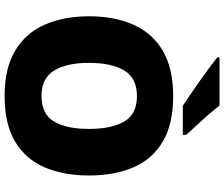

<svg xmlns="http://www.w3.org/2000/svg" viewBox="-90 -877 977 837"><g transform="rotate(90 398.5 -458.5)"><path d="M745 -358Q745 -247 709.5 -164.5Q674 -82 597.5 -36Q521 10 398 10Q278 10 201 -36Q124 -82 87.5 -165Q51 -248 51 -359Q51 -470 88 -552.5Q125 -635 202 -680Q279 -725 399 -725Q521 -725 597.5 -679.5Q674 -634 709.5 -551.5Q745 -469 745 -358ZM254 -358Q254 -261 287.5 -206Q321 -151 398 -151Q478 -151 510 -206Q542 -261 542 -358Q542 -455 510 -511Q478 -567 399 -567Q320 -567 287 -511Q254 -455 254 -358ZM440 -927Q457 -905 480.5 -878Q504 -851 528 -825.5Q552 -800 568 -781V-767H441Q421 -780 392.5 -799.5Q364 -819 333.5 -840.5Q303 -862 275.5 -882.5Q248 -903 230 -917V-927Z"/></g></svg>

Font: Noto Sans Ethiopic Black
Style: Regular
Weight: 900
Designer: Monotype Design Team
Foundry: Monotype Imaging Inc.
Version: Version 2.102; ttfautohint (v1.8.4.7-5d5b)